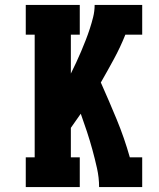

<svg xmlns="http://www.w3.org/2000/svg" viewBox="-20 -755 640 775"><path d="M84 0V-120H120V-615H84V-735H302V-615H266V-458Q277 -480 287.5 -502.5Q298 -525 307.5 -547.5Q317 -570 326 -593Q335 -616 342.5 -639Q350 -662 356 -686Q362 -710 362 -735H554V-615H486Q466 -565 440 -517Q414 -469 387 -422Q420 -348 451 -273Q482 -198 504 -120H554V0H380Q380 -38 371.5 -76Q363 -114 353 -150.5Q343 -187 331 -223.5Q319 -260 306 -296Q296 -282 286 -267.5Q276 -253 266 -239V-120H302V0Z"/></svg>

Font: Iosevka Curly Slab HvEx
Style: Regular
Weight: 900
Width: 7
Monospace: yes
Designer: Belleve Invis
Foundry: Belleve Invis
Version: Version 11.1.0; ttfautohint (v1.8.3)